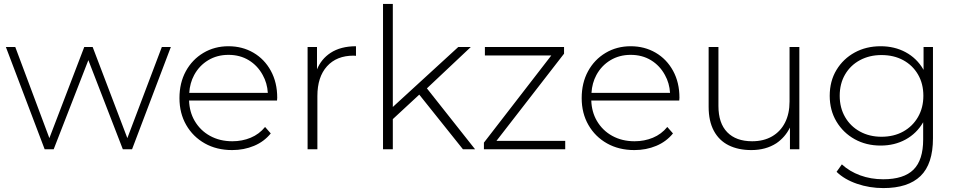

<svg xmlns="http://www.w3.org/2000/svg" viewBox="-20 -762 4888 980"><path d="M208 0 10 -522H58L232 -57L410 -522H453L630 -57L806 -522H852L654 0H607L431 -455L254 0Z M1165 4Q1086 4 1025.5 -30Q965 -64 930.5 -124Q896 -184 896 -261Q896 -339 928.5 -398.5Q961 -458 1018 -492Q1075 -526 1146 -526Q1217 -526 1273.5 -493Q1330 -460 1362.5 -400.5Q1395 -341 1395 -263Q1395 -260 1394.5 -256.5Q1394 -253 1394 -249H945Q947 -191 973 -146Q1002 -96 1052 -68.5Q1102 -41 1166 -41Q1216 -41 1259.5 -59Q1303 -77 1333 -114L1362 -81Q1328 -39 1276.5 -17.5Q1225 4 1165 4ZM1347 -288Q1344 -338 1321 -379Q1295 -427 1250 -454.5Q1205 -482 1146 -482Q1088 -482 1042.5 -454.5Q997 -427 971 -379Q949 -338 946 -288Z M1550 0V-522H1598V-408Q1620 -461 1667 -492Q1719 -526 1797 -526V-477Q1794 -477 1791 -477.5Q1788 -478 1785 -478Q1698 -478 1649 -423.5Q1600 -369 1600 -272V0Z M2343 0 2120 -279 1985 -154V0H1935V-742H1985V-216L2319 -522H2383L2159 -311L2405 0Z M2450 0V-34L2794 -479H2455V-522H2859V-488L2514 -43H2865V0Z M3218 4Q3139 4 3078.5 -30Q3018 -64 2983.5 -124Q2949 -184 2949 -261Q2949 -339 2981.5 -398.5Q3014 -458 3071 -492Q3128 -526 3199 -526Q3270 -526 3326.5 -493Q3383 -460 3415.5 -400.5Q3448 -341 3448 -263Q3448 -260 3447.5 -256.5Q3447 -253 3447 -249H2998Q3000 -191 3026 -146Q3055 -96 3105 -68.5Q3155 -41 3219 -41Q3269 -41 3312.5 -59Q3356 -77 3386 -114L3415 -81Q3381 -39 3329.5 -17.5Q3278 4 3218 4ZM3400 -288Q3397 -338 3374 -379Q3348 -427 3303 -454.5Q3258 -482 3199 -482Q3141 -482 3095.5 -454.5Q3050 -427 3024 -379Q3002 -338 2999 -288Z M3815 4Q3748 4 3699 -20.5Q3650 -45 3623.5 -94.5Q3597 -144 3597 -217V-522H3647V-221Q3647 -133 3692 -87Q3737 -41 3819 -41Q3878 -41 3921 -66Q3964 -91 3987 -136.5Q4010 -182 4010 -244V-522H4060V0H4012V-111Q3988 -62 3943 -31Q3889 4 3815 4Z M4489 198Q4418 198 4354 176Q4290 154 4250 115L4277 77Q4316 113 4370.5 133Q4425 153 4488 153Q4593 153 4642.5 104Q4692 55 4692 -50V-139Q4692 -138 4692 -138Q4659 -81 4602.5 -50Q4546 -19 4475 -19Q4401 -19 4342.5 -51.5Q4284 -84 4249.5 -141.5Q4215 -199 4215 -273Q4215 -348 4249.5 -405Q4284 -462 4342.5 -494Q4401 -526 4475 -526Q4546 -526 4602.5 -495.5Q4659 -465 4692 -409Q4693 -407 4694 -405V-522H4742V-56Q4742 75 4678.5 136.5Q4615 198 4489 198ZM4479 -64Q4542 -64 4590 -90.5Q4638 -117 4665.5 -164.5Q4693 -212 4693 -273Q4693 -335 4665.5 -382Q4638 -429 4590 -455Q4542 -481 4479 -481Q4418 -481 4369.5 -455Q4321 -429 4293.5 -382Q4266 -335 4266 -273Q4266 -212 4293.5 -164.5Q4321 -117 4369.5 -90.5Q4418 -64 4479 -64Z"/></svg>

Font: Montserrat Z Light
Style: Regular
Weight: 300
Designer: Julieta Ulanovsky
Foundry: Julieta Ulanovsky
Version: Version 8.000